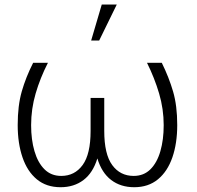

<svg xmlns="http://www.w3.org/2000/svg" viewBox="-20 -800 853 831"><path d="M242.2 10.3Q180.7 10.3 139.4 -23.9Q98.1 -58.1 77.4 -118.9Q56.6 -179.7 56.6 -258.8Q56.6 -342.8 74.2 -404.3Q91.8 -465.8 123.5 -528.3H187.5Q153.8 -462.4 134.3 -395.5Q114.7 -328.6 114.7 -258.3Q114.7 -195.3 129.2 -145.8Q143.6 -96.2 172.4 -67.4Q201.2 -38.6 245.1 -38.6Q303.2 -38.6 337.6 -85.7Q372.1 -132.8 372.1 -233.4V-376H431.2V-233.4Q431.2 -132.8 465.6 -85.7Q500 -38.6 558.6 -38.6Q602.1 -38.6 630.9 -67.1Q659.7 -95.7 674.1 -145.5Q688.5 -195.3 688.5 -258.3Q688.5 -328.1 668.7 -395.3Q648.9 -462.4 616.2 -528.3H680.2Q711.4 -464.8 729.2 -403.6Q747.1 -342.3 747.1 -258.8Q747.1 -179.7 726.1 -118.9Q705.1 -58.1 663.6 -23.9Q622.1 10.3 561 10.3Q502.4 10.3 461.4 -20.8Q420.4 -51.8 401.4 -114.3Q382.3 -51.8 341.3 -20.8Q300.3 10.3 242.2 10.3ZM374.5 -624.5 420.4 -780.3H485.4L409.2 -624.5Z"/></svg>

Font: Roboto Slab Light
Style: Regular
Weight: 300
Designer: Google
Version: Version 2.000; ttfautohint (v1.8.1.43-b0c9)